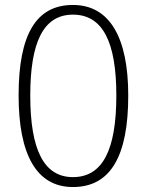

<svg xmlns="http://www.w3.org/2000/svg" viewBox="-20 -744 591 774"><path d="M274 10C426 10 497 -115 497 -359C497 -593 422 -724 274 -724C126 -724 55 -606 55 -359C55 -121 127 10 274 10ZM274 -30C157 -30 102 -140 102 -359C102 -568 152 -685 274 -685C394 -685 449 -575 449 -359C449 -140 394 -30 274 -30Z"/></svg>

Font: Kathrein 35 Thin
Style: Regular
Weight: 250
Designer: Lazydogs Typefoundry, based on Open Sans by Ascender Corporation
Foundry: Lazydogs Typefoundry
Version: Version 1.003;PS 001.003;hotconv 1.0.88;makeotf.lib2.5.64775